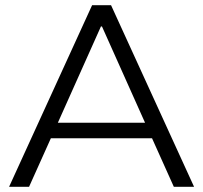

<svg xmlns="http://www.w3.org/2000/svg" viewBox="-20 -720 784 740"><path d="M566 -187H176L92 0H15L335 -700H408L728 0H650ZM539 -247 373 -618H369L203 -247Z"/></svg>

Font: CMG Sans
Style: Regular
Weight: 400
Designer: Julieta Ulanovsky
Foundry: Julieta Ulanovsky
Version: Version 7.200